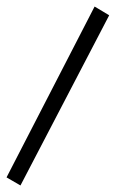

<svg xmlns="http://www.w3.org/2000/svg" viewBox="-86 -278 421 590"><path d="M-65.9 267.1 -23.1 291.9 249.5 -231 204.7 -257.9Z"/></svg>

Font: Pinar-VF
Style: Regular
Weight: 300
Designer: Amin Abedi
Version: Version 3.0